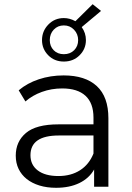

<svg xmlns="http://www.w3.org/2000/svg" viewBox="-20 -889 630 914"><path d="M496 -326V0H428V-82Q404 -40 357.5 -17.5Q311 5 247 5Q203 5 167.5 -6Q132 -17 107 -37Q82 -57 68.5 -85Q55 -113 55 -148Q55 -215 103.5 -256Q152 -297 258 -297H425V-329Q425 -398 387 -433Q349 -468 276 -468Q225 -468 179.5 -451.5Q134 -435 101 -406L69 -459Q109 -493 164.5 -511.5Q220 -530 283 -530Q386 -530 441 -479Q496 -428 496 -326ZM425 -158V-244H260Q125 -244 125 -150Q125 -104 160 -77.5Q195 -51 258 -51Q318 -51 361 -78.5Q404 -106 425 -158ZM369 -760Q389 -732 389 -698Q389 -656 359 -626Q329 -596 284 -596Q239 -596 209.5 -626Q180 -656 180 -698Q180 -741 210 -772Q240 -803 284 -803Q312 -803 339 -788L421 -869L461 -837ZM352 -698Q352 -727 332.5 -747.5Q313 -768 284 -768Q255 -768 236 -748Q217 -728 217 -698Q217 -669 235.5 -650Q254 -631 284 -631Q314 -631 333 -650Q352 -669 352 -698Z"/></svg>

Font: CMG Sans
Style: Regular
Weight: 400
Designer: Julieta Ulanovsky
Foundry: Julieta Ulanovsky
Version: Version 7.200